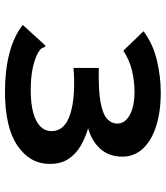

<svg xmlns="http://www.w3.org/2000/svg" viewBox="34 -704 681 790"><g transform="rotate(90 375.0 -309.5)"><path d="M357 11Q270 11 200.5 -7Q131 -25 83 -62L162 -149L169 -156L175 -151Q176 -143 180.5 -138Q185 -133 199 -124Q227 -110 264 -102.5Q301 -95 351 -95Q433 -95 476.5 -117.5Q520 -140 520 -181Q520 -235 450 -257.5Q380 -280 260 -271V-375Q353 -373 402.5 -382.5Q452 -392 470.5 -410Q489 -428 489 -451Q489 -483 453.5 -502.5Q418 -522 359 -522Q314 -522 270.5 -511.5Q227 -501 189 -476L109 -559Q161 -598 228.5 -614Q296 -630 361 -630Q440 -630 499.5 -611Q559 -592 592 -556.5Q625 -521 625 -472Q625 -417 593 -381.5Q561 -346 508 -331Q547 -320 580.5 -300.5Q614 -281 634.5 -250Q655 -219 655 -173Q655 -92 580 -40.5Q505 11 357 11Z"/></g></svg>

Font: Inconsolata ExtraExpanded ExtraBold
Style: Regular
Weight: 800
Width: 8
Monospace: yes
Designer: Raph Levien, Cyreal, Brenton Simpson
Foundry: Raph Levien, Cyreal, Google
Version: Version 3.001; ttfautohint (v1.8.2.53-6de2)